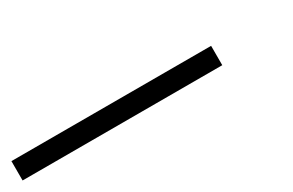

<svg xmlns="http://www.w3.org/2000/svg" viewBox="-68 -129 692 453"><g transform="rotate(-30 277.5 97.5)"><path d="M-75.2 124V71.3H468.8V124Z"/></g></svg>

Font: Elstob 10pt
Style: Bold Italic
Weight: 700
Italic angle: -20°
Designer: Peter S. Baker
Version: Version 1.015